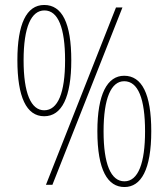

<svg xmlns="http://www.w3.org/2000/svg" viewBox="-20 -744 678 773"><path d="M158 -724C86 -724 50 -646 50 -502C50 -354 86 -276 158 -276C229 -276 267 -353 267 -501C267 -651 230 -724 158 -724ZM473 -714H447L165 0H191ZM159 -702C214 -702 242 -632 242 -501C242 -370 213 -300 158 -300C105 -300 75 -368 75 -501C75 -636 106 -702 159 -702ZM480 -439C412 -439 372 -365 372 -216C372 -58 414 9 481 9C548 9 589 -61 589 -216C589 -366 551 -439 480 -439ZM480 -417C536 -417 564 -347 564 -215C564 -89 537 -14 481 -14C426 -14 397 -84 397 -215C397 -350 428 -417 480 -417Z"/></svg>

Font: Noto Sans Thai Looped Condensed Thin
Style: Regular
Weight: 100
Width: 3
Designer: Sasikarn Vongin, Ben Mitchell
Foundry: The Fontpad Ltd
Version: Version 1.001